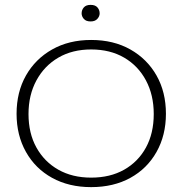

<svg xmlns="http://www.w3.org/2000/svg" viewBox="-20 -758 749 788"><path d="M354 10Q263 10 194 -28Q125 -66 86.5 -134.5Q48 -203 48 -291Q48 -380 86.5 -448Q125 -516 194 -555Q263 -594 354 -594Q446 -594 515 -555Q584 -516 622.5 -448Q661 -380 661 -291Q661 -203 622.5 -134.5Q584 -66 515 -28Q446 10 354 10ZM354 -29Q432 -29 489.5 -61.5Q547 -94 579 -152.5Q611 -211 611 -290Q611 -368 579 -428Q547 -488 489.5 -521.5Q432 -555 354 -555Q277 -555 219.5 -521.5Q162 -488 129.5 -428Q97 -368 97 -290Q97 -211 129.5 -152.5Q162 -94 219.5 -61.5Q277 -29 354 -29ZM352 -670Q333 -670 324 -680.5Q315 -691 315 -703Q315 -717 324 -727.5Q333 -738 352 -738Q371 -738 380 -727.5Q389 -717 389 -703Q389 -691 379.5 -680.5Q370 -670 352 -670Z"/></svg>

Font: Rokkitt ExtraLight
Style: Regular
Weight: 250
Version: Version 3.103